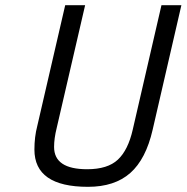

<svg xmlns="http://www.w3.org/2000/svg" viewBox="-20 -712 721 742"><path d="M189 -144Q189 -58 317 -58Q396 -58 435.5 -95Q475 -132 493 -211L604 -692H681L570 -211Q544 -97 483.5 -43.5Q423 10 320 10Q113 10 113 -134Q113 -183 124 -225L232 -692H309L199 -217Q189 -177 189 -144Z"/></svg>

Font: TitilliumWebItalic
Style: Italic
Weight: 400
Italic angle: -13°
Version: Version 1.001;PS 57.000;hotconv 1.0.70;makeotf.lib2.5.55311